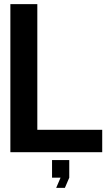

<svg xmlns="http://www.w3.org/2000/svg" viewBox="-20 -734 533 926"><path d="M473 0H30V-714H160V-108H473ZM231 123V38H314V123L293 172H251L272 123Z"/></svg>

Font: Non Bureau Medium
Style: Regular
Weight: 500
Designer: Jona Saucedo
Foundry: Non Foundry
Version: Version 1.000; ttfautohint (v1.8.4)